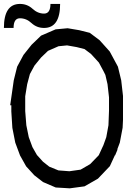

<svg xmlns="http://www.w3.org/2000/svg" viewBox="-34 -975 688 999"><path d="M596.7 -557.1 606 -475.6V-351.1L604 -310.1L589.4 -232.9L576.2 -197.8L577.6 -196.8L564.9 -166.5L564 -167.5L563 -165.5L537.6 -110.4L475.6 -45.4L405.8 -5.4L329.1 4.9L255.9 0.5L189.9 -27.8L144.5 -63L102.1 -109.4L70.3 -166L45.4 -232.9L30.3 -309.6L24.9 -395V-427.2H19L37.6 -557.1L55.2 -627.9L88.4 -689.5L130.4 -742.2L179.7 -789.6L255.4 -822.3L317.9 -828.1L378.4 -817.9L433.1 -804.2L484.4 -765.6L536.6 -707.5L548.3 -686L579.6 -627.9ZM533.2 -399.4V-468.3L525.4 -537.1L514.2 -585.4L504.9 -604L480.5 -649.4L439.9 -693.8L405.8 -719.7L364.7 -730L314.9 -738.8L270.5 -734.4L215.8 -710.4L179.7 -675.8L145.5 -633.8L121.6 -589.8L107.4 -536.6L97.2 -474.1V-397L103 -323.2L115.7 -261.2L134.8 -209.5L158.2 -168.5L189.5 -133.8L222.2 -107.9L270 -88.4L327.1 -84L385.3 -92.3L435.1 -121.1L480 -167.5L499.5 -210L503.9 -219.2L519 -261.2L530.3 -323.2ZM-13.7 -829.6Q-13.7 -954.6 69.8 -954.6Q107.4 -954.6 134.8 -929.7Q162.1 -904.3 195.3 -904.3Q228.5 -904.3 228.5 -954.6H278.8Q278.8 -829.6 195.3 -829.6Q157.7 -829.6 130.4 -854.5Q103.5 -879.9 69.8 -879.9Q36.6 -879.9 36.6 -829.6Z"/></svg>

Font: Gap Sans
Style: Regular
Weight: 400
Designer: Alexandre Liziard and Étienne Ozeray
Foundry: Interstices.io
Version: Version 1.6.1 - December 3. 2014